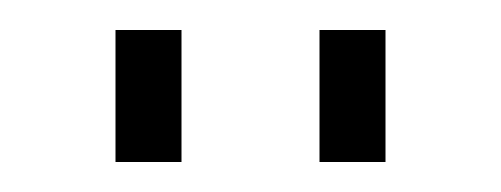

<svg xmlns="http://www.w3.org/2000/svg" viewBox="-20 -748 334 128"><path d="M101 -640H57V-728H101ZM237 -640H193V-728H237Z"/></svg>

Font: Raleway
Style: Light
Weight: 300
Designer: Matt McInerney, Pablo Impallari, Rodrigo Fuenzalida
Foundry: Matt McInerney, Pablo Impallari, Rodrigo Fuenzalida
Version: Version 3.000